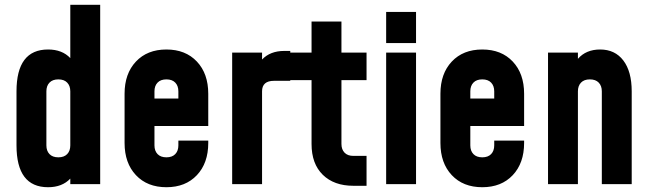

<svg xmlns="http://www.w3.org/2000/svg" viewBox="-20 -770 2715 803"><path d="M274 -750H399V0H274V-23Q240 13 181 13Q49 13 49 -162V-388Q49 -563 181 -563Q240 -563 274 -527ZM274 -162V-388Q274 -411 261 -424.5Q248 -438 224 -438Q200 -438 187 -424.5Q174 -411 174 -388V-162Q174 -139 187 -125.5Q200 -112 224 -112Q248 -112 261 -125.5Q274 -139 274 -162Z M851 -243H626V-162Q626 -139 639 -125.5Q652 -112 676 -112Q700 -112 713 -125.5Q726 -139 726 -162V-182H851V-172Q851 -88 803.5 -37.5Q756 13 676 13Q596 13 548.5 -37.5Q501 -88 501 -172V-378Q501 -462 548.5 -512.5Q596 -563 676 -563Q756 -563 803.5 -512.5Q851 -462 851 -378ZM626 -388V-358H726V-388Q726 -411 713 -424.5Q700 -438 676 -438Q652 -438 639 -424.5Q626 -411 626 -388Z M1169 -557H1194V-432H1126Q1076 -432 1076 -388V0H951V-550H1076V-521Q1110 -557 1169 -557Z M1458 7Q1377 7 1330 -39Q1283 -85 1283 -168V-435H1193V-550H1283V-680H1408V-550H1513V-435H1408V-168Q1408 -145 1421 -131.5Q1434 -118 1458 -118H1513V7Z M1595 -590V-720H1720V-590ZM1595 0V-550H1720V0Z M2172 -243H1947V-162Q1947 -139 1960 -125.5Q1973 -112 1997 -112Q2021 -112 2034 -125.5Q2047 -139 2047 -162V-182H2172V-172Q2172 -88 2124.5 -37.5Q2077 13 1997 13Q1917 13 1869.5 -37.5Q1822 -88 1822 -172V-378Q1822 -462 1869.5 -512.5Q1917 -563 1997 -563Q2077 -563 2124.5 -512.5Q2172 -462 2172 -378ZM1947 -388V-358H2047V-388Q2047 -411 2034 -424.5Q2021 -438 1997 -438Q1973 -438 1960 -424.5Q1947 -411 1947 -388Z M2490 -563Q2552 -563 2587 -517Q2622 -471 2622 -388V0H2497V-388Q2497 -411 2484 -424.5Q2471 -438 2447 -438Q2423 -438 2410 -424.5Q2397 -411 2397 -388V0H2272V-550H2397V-524Q2431 -563 2490 -563Z"/></svg>

Font: Mohave Bold
Style: Regular
Weight: 700
Designer: Gumpita Rahayu
Foundry: Tokotype
Version: Version 2.002;PS 002.002;hotconv 1.0.88;makeotf.lib2.5.64775